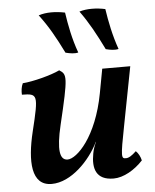

<svg xmlns="http://www.w3.org/2000/svg" viewBox="-52 -758 656 812"><g transform="rotate(-5 276.0 -352.5)"><path d="M241 -539C261 -534 279 -531 295 -535C273 -595 262 -655 254 -708C216 -716 174 -717 142 -706C180 -656 208 -606 241 -539ZM412 -539C431 -534 450 -531 466 -535C445 -594 433 -655 425 -708C389 -716 347 -717 315 -707C352 -656 379 -606 412 -539ZM135 9C218 9 299 -76 336 -152H337C329 -136 324 -120 321 -104C309 -41 323 9 398 9C440 9 488 -19 523 -57C520 -72 511 -89 501 -98C482 -80 469 -72 457 -72C437 -72 435 -77 461 -209L509 -458H390L371 -356C337 -173 250 -88 211 -88C177 -88 169 -132 194 -237C242 -438 240 -447 208 -467C171 -449 93 -429 50 -426C43 -412 41 -393 42 -378C109 -377 112 -374 74 -219C44 -95 47 9 135 9Z"/></g></svg>

Font: Vollkorn Semibold
Style: Italic
Weight: 600
Italic angle: -11°
Designer: Friedrich Althausen
Foundry: Friedrich Althausen
Version: Version 4.015;PS 004.015;hotconv 1.0.88;makeotf.lib2.5.64775